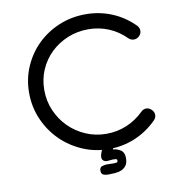

<svg xmlns="http://www.w3.org/2000/svg" viewBox="-98 -861 1012 1107"><g transform="rotate(-10 408.0 -307.5)"><path d="M477 15Q394 15 321.5 -16.5Q249 -48 195 -102Q141 -156 109.5 -228.5Q78 -301 78 -384Q78 -466 109.5 -537.5Q141 -609 195 -661.5Q249 -714 321.5 -744Q394 -774 477 -774Q557 -774 629 -744.5Q701 -715 758 -658Q772 -644 772 -626Q772 -608 758 -595Q745 -582 727 -582Q709 -582 696 -595Q651 -640 595 -663Q539 -686 477 -686Q412 -686 355.5 -662.5Q299 -639 257 -598.5Q215 -558 191 -503Q167 -448 167 -384Q167 -320 191.5 -263.5Q216 -207 258 -165Q300 -123 356.5 -98.5Q413 -74 477 -74Q539 -74 595 -97Q651 -120 696 -164Q709 -178 727 -178Q745 -178 758 -164Q772 -151 772 -133Q772 -115 758 -102Q701 -45 629 -15Q557 15 477 15ZM444 159Q431 159 418 154Q405 149 405 129Q405 110 419.5 105Q434 100 449 100Q458 100 467 100.5Q476 101 485 101Q493 101 502.5 100Q512 99 512 88Q512 80 503 79Q494 78 488 78Q479 78 470.5 79.5Q462 81 453 81Q440 81 431.5 74Q423 67 423 53Q423 45 427 33Q431 21 436 9Q441 -2 447 -15.5Q453 -29 462 -49V-46Q471 -55 484 -55Q497 -55 505.5 -46.5Q514 -38 514 -25Q514 -17 507.5 -2Q501 13 497 21Q523 23 543 36.5Q563 50 563 82Q563 111 551.5 126.5Q540 142 523 149Q506 156 484.5 157.5Q463 159 444 159Z"/></g></svg>

Font: Hanken
Style: Book
Weight: 400
Designer: Alfredo Marco Pradil
Foundry: Hanken Design Co.
Version: Version 2.06 2014